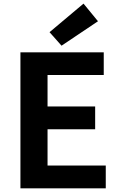

<svg xmlns="http://www.w3.org/2000/svg" viewBox="-20 -1026 655 1046"><path d="M91.3 0V-740.8H545.2V-617.3H239V-446.1H498.4V-321.9H239V-124.3H556.2V0ZM315.3 -777.1 249.9 -850.7 435 -1006.3 513.8 -910.2Z"/></svg>

Font: Noto Sans HK Thin
Style: Regular
Weight: 100
Designer: Ryoko NISHIZUKA 西塚涼子 (kana, bopomofo & ideographs); Paul D. Hunt (Latin, Greek & Cyrillic); Sandoll Communications 산돌커뮤니
Foundry: Adobe
Version: Version 2.004-H2;hotconv 1.0.118;makeotfexe 2.5.65603